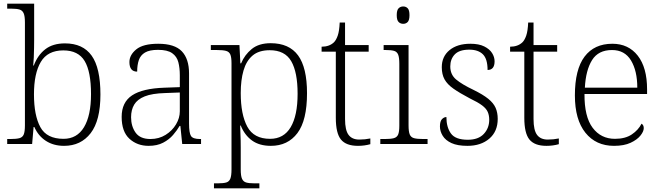

<svg xmlns="http://www.w3.org/2000/svg" viewBox="-20 -780 3577 1040"><path d="M327 10Q270 10 228.5 -17Q187 -44 166 -92H162L154 0H19V-27H36Q68 -27 85 -31.5Q102 -36 108.5 -51.5Q115 -67 115 -101V-658Q115 -693 108 -708.5Q101 -724 85.5 -728.5Q70 -733 43 -733H19V-760H165V-565Q165 -547 164.5 -521Q164 -495 163 -469Q162 -443 160 -425H163Q184 -481 225 -513Q266 -545 332 -545Q429 -545 476.5 -478.5Q524 -412 524 -268Q524 -127 471 -58.5Q418 10 327 10ZM324 -28Q397 -28 435 -91Q473 -154 473 -270Q473 -392 438.5 -449.5Q404 -507 323 -507Q238 -507 201 -444.5Q164 -382 164 -269Q164 -155 198.5 -91.5Q233 -28 324 -28Z M785 10Q723 10 681 -28.5Q639 -67 639 -147Q639 -226 695.5 -263.5Q752 -301 871 -305L954 -308V-372Q954 -412 946 -443Q938 -474 912.5 -492Q887 -510 836 -510Q790 -510 765.5 -495.5Q741 -481 732 -454.5Q723 -428 723 -392Q681 -392 681 -444Q681 -482 718 -512.5Q755 -543 837 -543Q926 -543 965 -502Q1004 -461 1004 -382V-111Q1004 -60 1014.5 -43.5Q1025 -27 1063 -27H1069V0H967L957 -98H953Q939 -74 917.5 -49Q896 -24 863.5 -7Q831 10 785 10ZM795 -27Q841 -27 877 -49.5Q913 -72 933.5 -106.5Q954 -141 954 -177V-279L875 -276Q804 -274 764 -258Q724 -242 707 -213.5Q690 -185 690 -145Q690 -96 714.5 -61.5Q739 -27 795 -27Z M1139 240V213H1162Q1190 213 1205.5 208.5Q1221 204 1227.5 188Q1234 172 1234 137V-437Q1234 -470 1227.5 -485Q1221 -500 1204 -504.5Q1187 -509 1156 -509H1122V-536H1277L1282 -437H1286Q1305 -483 1343.5 -514.5Q1382 -546 1446 -546Q1546 -546 1594.5 -480Q1643 -414 1643 -275Q1643 -128 1591 -59Q1539 10 1447 10Q1385 10 1345 -19Q1305 -48 1284 -100H1281Q1281 -82 1282.5 -52Q1284 -22 1284 20V138Q1284 173 1291 188.5Q1298 204 1313.5 208.5Q1329 213 1356 213H1385V240ZM1443 -28Q1517 -28 1554.5 -91Q1592 -154 1592 -272Q1592 -389 1557.5 -448.5Q1523 -508 1441 -508Q1382 -508 1348 -479Q1314 -450 1299 -398Q1284 -346 1284 -276Q1284 -160 1319.5 -94Q1355 -28 1443 -28Z M1919 10Q1855 10 1827 -24Q1799 -58 1799 -142V-500H1722V-527Q1764 -527 1789 -551Q1801 -563 1809.5 -587.5Q1818 -612 1820 -658H1849V-536H1977V-500H1849V-135Q1849 -75 1868 -49.5Q1887 -24 1926 -24Q1957 -24 1986 -30V1Q1954 10 1919 10Z M2164 -651Q2149 -651 2139 -661Q2129 -671 2129 -698Q2129 -725 2139 -735Q2149 -745 2164 -745Q2179 -745 2188.5 -735Q2198 -725 2198 -698Q2198 -671 2188.5 -661Q2179 -651 2164 -651ZM2040 0V-27H2065Q2096 -27 2113 -31.5Q2130 -36 2136.5 -51Q2143 -66 2143 -99V-434Q2143 -469 2136.5 -484.5Q2130 -500 2114.5 -504.5Q2099 -509 2071 -509H2058V-536H2193V-101Q2193 -67 2199.5 -51.5Q2206 -36 2223 -31.5Q2240 -27 2272 -27H2296V0Z M2512 10Q2458 10 2425.5 -5Q2393 -20 2378 -44.5Q2363 -69 2363 -95Q2363 -123 2374 -134.5Q2385 -146 2398 -146Q2398 -91 2422.5 -57Q2447 -23 2514 -23Q2571 -23 2600.5 -54.5Q2630 -86 2630 -131Q2630 -155 2622 -173.5Q2614 -192 2591.5 -209Q2569 -226 2525 -247Q2470 -276 2436.5 -299.5Q2403 -323 2388 -350Q2373 -377 2373 -416Q2373 -474 2415 -508.5Q2457 -543 2528 -543Q2574 -543 2603 -528.5Q2632 -514 2645.5 -492.5Q2659 -471 2659 -448Q2659 -401 2621 -401Q2621 -461 2595.5 -486Q2570 -511 2522 -511Q2468 -511 2443.5 -485.5Q2419 -460 2419 -420Q2419 -376 2450.5 -349.5Q2482 -323 2545 -293Q2596 -268 2624.5 -245Q2653 -222 2664.5 -196Q2676 -170 2676 -136Q2676 -68 2630.5 -29Q2585 10 2512 10Z M2940 10Q2876 10 2848 -24Q2820 -58 2820 -142V-500H2743V-527Q2785 -527 2810 -551Q2822 -563 2830.5 -587.5Q2839 -612 2841 -658H2870V-536H2998V-500H2870V-135Q2870 -75 2889 -49.5Q2908 -24 2947 -24Q2978 -24 3007 -30V1Q2975 10 2940 10Z M3306 10Q3208 10 3151 -61Q3094 -132 3094 -263Q3094 -404 3146.5 -473.5Q3199 -543 3297 -543Q3384 -543 3434.5 -478.5Q3485 -414 3485 -296V-271H3146Q3145 -148 3190 -88Q3235 -28 3311 -28Q3367 -28 3402.5 -52Q3438 -76 3455 -110Q3467 -103 3467 -86Q3467 -68 3449 -45.5Q3431 -23 3395.5 -6.5Q3360 10 3306 10ZM3432 -305Q3432 -396 3398 -452.5Q3364 -509 3295 -509Q3221 -509 3187 -454.5Q3153 -400 3148 -305Z"/></svg>

Font: Noto Serif Tibetan ExtraLight
Style: Regular
Weight: 200
Designer: Monotype Design Team
Foundry: Monotype Imaging Inc.
Version: Version 2.103; ttfautohint (v1.8.4.7-5d5b)